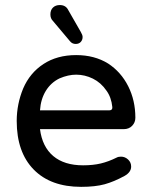

<svg xmlns="http://www.w3.org/2000/svg" viewBox="-20 -726 593 757"><path d="M255.9 -563.5 188.5 -643.6Q178.7 -653.3 178.7 -668.9Q178.7 -686.5 189 -696.3Q199.2 -706.1 215.8 -706.1Q239.3 -706.1 249 -686.5L298.8 -599.6Q305.7 -587.9 305.7 -580.1Q305.7 -568.4 298.3 -560.5Q291 -552.7 278.3 -552.7Q264.6 -552.7 255.9 -563.5ZM45.9 -249Q45.9 -315.4 71.3 -377Q97.7 -438.5 151.4 -473.6Q205.1 -508.8 280.3 -508.8Q352.5 -508.8 406.2 -475.6Q457 -442.4 485.4 -386.2Q513.7 -330.1 513.7 -261.7Q513.7 -243.2 501 -230Q488.3 -216.8 467.8 -216.8H137.7Q146.5 -147.5 189.9 -110.8Q233.4 -74.2 307.6 -74.2Q346.7 -74.2 377.4 -81.5Q408.2 -88.9 439.5 -104.5Q446.3 -108.4 457 -108.4Q472.7 -108.4 484.9 -97.2Q497.1 -85.9 497.1 -69.3Q497.1 -46.9 470.7 -32.2Q429.7 -9.8 392.6 0.5Q355.5 10.7 299.8 10.7Q179.7 10.7 112.8 -57.6Q45.9 -126 45.9 -249ZM422.9 -303.7Q418.9 -342.8 399.4 -369.1Q377.9 -400.4 346.2 -416Q314.5 -431.6 280.3 -431.6Q249 -431.6 214.8 -417Q180.7 -400.4 160.6 -367.7Q140.6 -335 137.7 -291H411.1Q423.8 -291 422.9 -303.7Z"/></svg>

Font: YuPearl-Regular
Style: Regular
Weight: 400
Designer: Max Yao
Foundry: Max-Everyday
Version: Version 1.011; ttfautohint (v1.8.3)